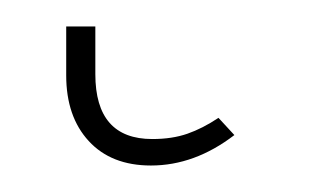

<svg xmlns="http://www.w3.org/2000/svg" viewBox="-20 29 249 145"><path d="M30 86V49H52V85Q52 134 95 134Q110 134 121.5 130Q133 126 145 118L157 131Q127 154 94 154Q64 154 47 135.5Q30 117 30 86Z"/></svg>

Font: Fira Sans Thin
Style: Regular
Weight: 100
Designer: bBox Type GmbH & Carrois Corporate GbR & Edenspiekermann AG
Foundry: bBox Type GmbH & Carrois Corporate GbR & Edenspiekermann AG
Version: Version 4.301